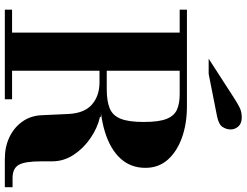

<svg xmlns="http://www.w3.org/2000/svg" viewBox="-133 -888 1021 795"><g transform="rotate(90 377.5 -490.5)"><path d="M267 -392V-422H350Q398 -422 428 -434Q458 -446 471.5 -479Q485 -512 485 -575Q485 -639 472 -670.5Q459 -702 433.5 -713Q408 -724 370 -724H20V-754H420Q492 -754 549.5 -733.5Q607 -713 641 -675Q675 -637 675 -582Q675 -521 636 -478.5Q597 -436 524.5 -414Q452 -392 350 -392ZM20 0V-30H391V0ZM115 -15V-754H273V-15ZM638 0Q588 0 548 -19Q508 -38 483.5 -72.5Q459 -107 457 -153L452 -262Q449 -329 413 -360.5Q377 -392 321 -392L397 -398H464V-394Q509 -384 551.5 -355Q594 -326 621 -285Q648 -244 648 -196V-151Q648 -82 663 -57Q678 -32 717 -32H755V0ZM223 -844 384 -948Q410 -965 427 -973Q444 -981 466 -981Q491 -981 503.5 -967Q516 -953 516 -935Q516 -918 506 -902Q496 -886 463 -879L286 -844Z"/></g></svg>

Font: Libre Bodoni
Style: Bold
Weight: 700
Designer: Pablo Impallari, Rodrigo Fuenzalida
Foundry: Impallari Type
Version: Version 2.005;gftools[0.9.23]